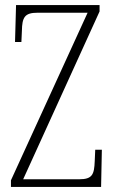

<svg xmlns="http://www.w3.org/2000/svg" viewBox="-20 -734 451 754"><path d="M23 0H377L380 -146H354L352 -101C350 -49 343 -30 291 -30H71L371 -689V-714H43L39 -569H64L66 -613C67 -665 76 -684 127 -684H324L23 -26Z"/></svg>

Font: Noto Serif Lao ExtraCondensed ExtraLight
Style: Regular
Weight: 200
Width: 2
Designer: Monotype Design Team
Foundry: Monotype Imaging Inc.
Version: Version 2.003